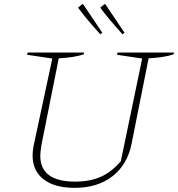

<svg xmlns="http://www.w3.org/2000/svg" viewBox="-20 -897 858 925"><path d="M340 8Q243 8 190 -33Q137 -74 137 -149Q137 -157 138 -168Q139 -179 142 -195L232 -615L111 -633L113 -644H385L383 -635Q338 -620 263 -616L179 -195Q177 -179 175.5 -167Q174 -155 174 -147Q174 -22 342 -22Q413 -22 465 -45Q517 -68 562 -120L665 -615L544 -633L546 -644H818L816 -635Q771 -620 696 -616L614 -205Q594 -104 522 -48Q450 8 340 8ZM463 -732Q426 -773 401 -803Q376 -833 356 -860L376 -877L381 -876L473 -739ZM570 -732Q533 -773 508 -803Q483 -833 463 -860L483 -877L488 -876L580 -739Z"/></svg>

Font: Piazzolla SC Thin
Style: Italic
Weight: 100
Italic angle: -11.3°
Designer: Juan Pablo del Peral
Foundry: Huerta Tipografica
Version: Version 1.330